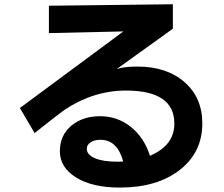

<svg xmlns="http://www.w3.org/2000/svg" viewBox="-20 -803 1040 891"><path d="M72.3 -301.8 552.7 -657.2 207 -649.4V-776.4L782.2 -783.2V-669.9L521.5 -482.4Q554.7 -494.1 617.2 -494.1Q753.9 -494.1 836.4 -421.9Q918.9 -349.6 918.9 -230.5Q918.9 -95.7 814 -14.2Q709 67.4 536.1 67.4Q408.2 67.4 333 20.5Q257.8 -26.4 257.8 -100.6Q257.8 -174.8 310.5 -219.2Q363.3 -263.7 444.3 -263.7Q525.4 -263.7 587.4 -213.9Q649.4 -164.1 675.8 -80.1Q789.1 -127.9 789.1 -229.5Q789.1 -382.8 564.5 -382.8Q415 -382.8 280.3 -293.9Q257.8 -278.3 140.6 -185.5ZM382.8 -112.3Q382.8 -85 420.4 -68.8Q458 -52.7 523.4 -52.7Q543 -52.7 551.8 -53.7Q524.4 -154.3 446.3 -154.3Q418 -154.3 400.4 -142.6Q382.8 -130.9 382.8 -112.3Z"/></svg>

Font: GenEi M Gothic v2 Bold
Style: Regular
Weight: 700
Version: Version 2.0